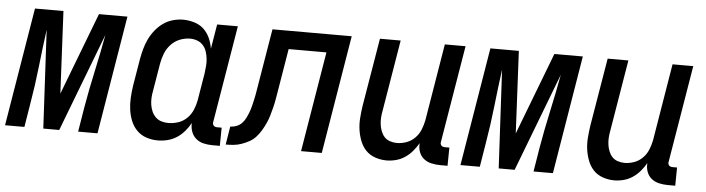

<svg xmlns="http://www.w3.org/2000/svg" viewBox="-48 -680 3088 840"><g transform="rotate(5 1495.5 -260.0)"><path d="M-9 0 77 -520H202L220 -159L358 -520H483L397 0H312L329 -104Q343 -186 361 -268Q379 -350 394 -432L229 0H159L136 -432Q125 -350 116 -268Q107 -186 93 -104L76 0Z M663 8Q636 8 612 0Q588 -8 570.5 -25.5Q553 -43 543.5 -66.5Q534 -90 530.5 -115.5Q527 -141 528.5 -167.5Q530 -194 534 -221L554 -341Q558 -363 564 -385Q570 -407 580 -428Q590 -449 605 -468Q620 -487 639.5 -501Q659 -515 682 -521.5Q705 -528 727 -528Q752 -528 776.5 -520.5Q801 -513 818 -497Q835 -481 845 -459Q855 -437 859 -412L877 -520H968L897 -93Q896 -89 897 -85Q898 -81 900.5 -78Q903 -75 907 -73.5Q911 -72 916 -72H936L935 8H902Q882 8 863 3.5Q844 -1 830 -13Q816 -25 809.5 -43Q803 -61 804 -81Q794 -62 779 -44.5Q764 -27 745.5 -15Q727 -3 705.5 2.5Q684 8 663 8ZM701 -72Q723 -72 744.5 -79Q766 -86 782.5 -102Q799 -118 808 -139Q817 -160 821 -182L841 -302Q843 -318 844.5 -335Q846 -352 844 -368Q842 -384 837 -399Q832 -414 821.5 -425.5Q811 -437 796 -442.5Q781 -448 765 -448Q742 -448 719.5 -439Q697 -430 680.5 -412Q664 -394 655.5 -372Q647 -350 643 -327L623 -207Q620 -192 619 -176Q618 -160 620.5 -144.5Q623 -129 629 -115.5Q635 -102 645.5 -91.5Q656 -81 671 -76.5Q686 -72 701 -72Z M960 0 973 -80Q986 -80 999.5 -85Q1013 -90 1023 -100Q1033 -110 1039.5 -123Q1046 -136 1051 -149Q1056 -162 1059.5 -175.5Q1063 -189 1066 -202.5Q1069 -216 1071.5 -229Q1074 -242 1076 -256L1120 -520H1468L1382 0H1291L1364 -440H1198L1166 -247Q1163 -229 1160 -212Q1157 -195 1152.5 -177.5Q1148 -160 1143 -143Q1138 -126 1130.5 -109.5Q1123 -93 1113.5 -77Q1104 -61 1091.5 -47Q1079 -33 1062.5 -24Q1046 -15 1028.5 -9Q1011 -3 994 -1.5Q977 0 960 0Z M1667 8Q1641 8 1616.5 -0.5Q1592 -9 1575.5 -26.5Q1559 -44 1550 -67.5Q1541 -91 1537.5 -116Q1534 -141 1536 -167.5Q1538 -194 1542 -221L1592 -520H1683L1631 -207Q1628 -192 1627 -176.5Q1626 -161 1628 -146Q1630 -131 1635.5 -117Q1641 -103 1650.5 -92.5Q1660 -82 1675 -77Q1690 -72 1705 -72Q1726 -72 1747 -79.5Q1768 -87 1784 -103Q1800 -119 1808.5 -140Q1817 -161 1821 -182L1877 -520H1968L1897 -93Q1896 -89 1897 -85Q1898 -81 1900.5 -78Q1903 -75 1907 -73.5Q1911 -72 1916 -72H1936L1935 8H1902Q1882 8 1863 3.5Q1844 -1 1830 -12.5Q1816 -24 1809.5 -42Q1803 -60 1805 -80Q1794 -61 1779.5 -44Q1765 -27 1747 -15Q1729 -3 1708 2.5Q1687 8 1667 8Z M1991 0 2077 -520H2202L2220 -159L2358 -520H2483L2397 0H2312L2329 -104Q2343 -186 2361 -268Q2379 -350 2394 -432L2229 0H2159L2136 -432Q2125 -350 2116 -268Q2107 -186 2093 -104L2076 0Z M2667 8Q2641 8 2616.5 -0.5Q2592 -9 2575.5 -26.5Q2559 -44 2550 -67.5Q2541 -91 2537.5 -116Q2534 -141 2536 -167.5Q2538 -194 2542 -221L2592 -520H2683L2631 -207Q2628 -192 2627 -176.5Q2626 -161 2628 -146Q2630 -131 2635.5 -117Q2641 -103 2650.5 -92.5Q2660 -82 2675 -77Q2690 -72 2705 -72Q2726 -72 2747 -79.5Q2768 -87 2784 -103Q2800 -119 2808.5 -140Q2817 -161 2821 -182L2877 -520H2968L2897 -93Q2896 -89 2897 -85Q2898 -81 2900.5 -78Q2903 -75 2907 -73.5Q2911 -72 2916 -72H2936L2935 8H2902Q2882 8 2863 3.5Q2844 -1 2830 -12.5Q2816 -24 2809.5 -42Q2803 -60 2805 -80Q2794 -61 2779.5 -44Q2765 -27 2747 -15Q2729 -3 2708 2.5Q2687 8 2667 8Z"/></g></svg>

Font: Iosevka Medium
Style: Italic
Weight: 500
Italic angle: -9°
Monospace: yes
Designer: Belleve Invis
Foundry: Belleve Invis
Version: Version 32.5.0; ttfautohint (v1.8.4)